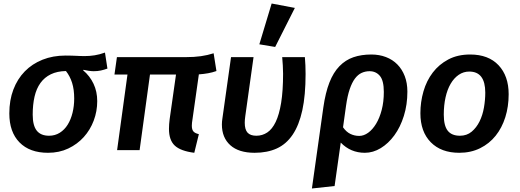

<svg xmlns="http://www.w3.org/2000/svg" viewBox="-20 -854 2955 1092"><path d="M453 -454Q491 -422 512 -377.5Q533 -333 533 -279Q533 -221 513 -168Q493 -115 456.5 -74.5Q420 -34 368.5 -9.5Q317 15 253 15Q149 15 91 -44Q33 -103 33 -209Q33 -284 56 -344.5Q79 -405 121 -448Q163 -491 222 -514.5Q281 -538 353 -538Q373 -538 387.5 -537.5Q402 -537 413.5 -536.5Q425 -536 436 -535.5Q447 -535 461 -535Q490 -535 518.5 -539.5Q547 -544 577 -555L591 -464Q572 -457 553.5 -453Q535 -449 512 -449Q501 -449 483.5 -451.5Q466 -454 454 -457ZM402 -294Q402 -345 390 -383Q378 -421 355 -450Q305 -449 269 -431.5Q233 -414 210 -382Q187 -350 176.5 -304.5Q166 -259 166 -202Q166 -140 189 -111Q212 -82 259 -82Q293 -82 320 -99Q347 -116 365 -145Q383 -174 392.5 -212.5Q402 -251 402 -294Z M646 0 705 -430H631L645 -529H1034Q1085 -529 1123 -534.5Q1161 -540 1195 -551L1211 -450Q1189 -442 1164 -437.5Q1139 -433 1111 -431L1075 -177Q1073 -165 1072 -156Q1071 -147 1071 -139Q1071 -117 1080 -106.5Q1089 -96 1111 -91L1085 15Q1007 5 974 -26Q941 -57 941 -121Q941 -134 942 -148Q943 -162 945 -177L981 -430H833L774 0Z M1455 -602 1525 -834 1657 -809 1545 -587ZM1714 -529Q1716 -506 1717 -482Q1718 -458 1718 -433Q1718 -312 1699.5 -227Q1681 -142 1644.5 -88Q1608 -34 1554 -9.5Q1500 15 1428 15Q1338 15 1290 -28Q1242 -71 1242 -146Q1242 -163 1245 -181L1294 -529H1422L1375 -193Q1372 -172 1372 -156Q1372 -117 1388 -99.5Q1404 -82 1438 -82Q1472 -82 1500 -100.5Q1528 -119 1548 -160.5Q1568 -202 1579 -269.5Q1590 -337 1590 -435Q1590 -458 1588.5 -481.5Q1587 -505 1585 -529Z M2055 15Q1974 15 1918 -43L1883 204L1754 218L1819 -243Q1831 -327 1853.5 -384.5Q1876 -442 1910.5 -477.5Q1945 -513 1990 -528.5Q2035 -544 2092 -544Q2137 -544 2175 -529.5Q2213 -515 2240 -487.5Q2267 -460 2282 -421Q2297 -382 2297 -333Q2297 -259 2277 -195Q2257 -131 2223 -84.5Q2189 -38 2145.5 -11.5Q2102 15 2055 15ZM2163 -331Q2163 -396 2140.5 -422.5Q2118 -449 2082 -449Q2058 -449 2037 -439.5Q2016 -430 1999 -407.5Q1982 -385 1969 -347Q1956 -309 1948 -252L1931 -130Q1949 -104 1972.5 -92.5Q1996 -81 2023 -81Q2049 -81 2074 -99Q2099 -117 2119 -150Q2139 -183 2151 -229Q2163 -275 2163 -331Z M2654 -544Q2758 -544 2815.5 -483Q2873 -422 2873 -318Q2873 -248 2854 -187.5Q2835 -127 2799 -82Q2763 -37 2710.5 -11Q2658 15 2592 15Q2489 15 2430 -45Q2371 -105 2371 -210Q2371 -274 2388.5 -334.5Q2406 -395 2441.5 -441.5Q2477 -488 2530 -516Q2583 -544 2654 -544ZM2649 -447Q2616 -447 2589 -428.5Q2562 -410 2543 -377.5Q2524 -345 2514 -300Q2504 -255 2504 -202Q2504 -139 2526.5 -110.5Q2549 -82 2596 -82Q2635 -82 2662.5 -105Q2690 -128 2707.5 -163.5Q2725 -199 2732.5 -242.5Q2740 -286 2740 -327Q2740 -447 2649 -447Z"/></svg>

Font: Xgbmvzvtohvqztyvzapvmeyoton
Style: Regular
Weight: 500
Italic angle: -8°
Designer: Carrois Corporate & Edenspiekermann
Foundry: Carrois Corporate GbR & Edenspiekermann AG
Version: Version 2.001